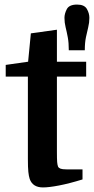

<svg xmlns="http://www.w3.org/2000/svg" viewBox="-20 -810 411 840"><path d="M5 -475V-526L103 -540L115 -664L229 -680V-540H357V-475H229V-148Q229 -114 230 -101.5Q231 -89 234 -81Q237 -75 245 -72Q253 -69 271 -69H341V-25Q282.7 -7 238.3 1.5Q194 10 168 10Q123 10 110 -27Q106 -39 104 -58Q102 -77 102 -114V-475ZM351 -590H281Q281 -623 276.5 -647Q272 -671 267 -691Q262 -711 262 -732Q262 -750 272.3 -770Q282.7 -790 317.2 -790Q348.9 -790 360 -771Q371 -752 371 -732Q371 -711 366 -691Q361 -671 356 -647Q351 -623 351 -590Z"/></svg>

Font: Domine
Style: Regular
Weight: 400
Designer: Pablo Impallari, Rodrigo Fuenzalida, Brenda Gallo
Foundry: Pablo Impallari, Rodrigo Fuenzalida, Brenda Gallo
Version: Version 2.000;September 19, 2022;FontCreator 14.0.0.2877 64-